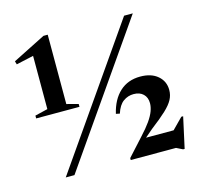

<svg xmlns="http://www.w3.org/2000/svg" viewBox="-105 -827 1008 959"><g transform="rotate(-15 399.0 -348.0)"><path d="M124 0 614.5 -705H659.5L169 0ZM659 -41 760 -143.5H769.5L734.5 16H726.5L694 0H460V-10L540.5 -98.5Q573 -133.5 591.8 -160.2Q610.5 -187 618.5 -208.8Q626.5 -230.5 626.5 -249.5Q626.5 -279.5 608.2 -297Q590 -314.5 558.5 -314.5Q529 -314.5 505 -297.2Q481 -280 467.5 -238L448 -242Q464.5 -312.5 506.8 -351.5Q549 -390.5 613 -390.5Q670 -390.5 703.2 -362Q736.5 -333.5 736.5 -288.5Q736.5 -262 724.2 -239Q712 -216 683 -188.8Q654 -161.5 603.5 -123L542.5 -70.5L545 -88H742ZM123.5 -353.5V-662.5L176 -640.5L34 -609L29 -626L199.5 -712H221.5V-353.5L281.5 -337.5V-323H57.5V-337.5Z"/></g></svg>

Font: Newsreader 60pt SemiBold
Style: Regular
Weight: 600
Designer: Hugues Gentile
Foundry: Production Type
Version: Version 1.003